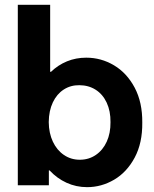

<svg xmlns="http://www.w3.org/2000/svg" viewBox="-20 -772 641 800"><path d="M54.2 -752H189V-472.7H192.4Q221.7 -501 259 -516.4Q296.4 -531.7 339.4 -531.7Q401.4 -531.7 455.1 -499.8Q508.8 -467.8 541.3 -406.5Q573.7 -345.2 572.8 -260.7Q573.7 -176.3 541.3 -115.5Q508.8 -54.7 455.8 -23.4Q402.8 7.8 342.8 7.8Q297.4 7.8 257.3 -10.5Q217.3 -28.8 186.5 -62H183.6V0H54.2ZM440.4 -263.2Q440.9 -309.1 424.6 -344.2Q408.2 -379.4 378.4 -398.2Q348.6 -417 310.5 -417Q274.4 -417.5 245.6 -398.9Q216.8 -380.4 200.2 -345.5Q183.6 -310.5 183.1 -263.2Q183.6 -217.3 200.2 -181.9Q216.8 -146.5 246.1 -126.5Q275.4 -106.4 312.5 -106.4Q350.1 -106.4 379.4 -126.5Q408.7 -146.5 424.8 -181.9Q440.9 -217.3 440.4 -263.2Z"/></svg>

Font: Reddit Sans
Style: Bold
Weight: 700
Designer: Stephen Hutchings
Foundry: Reddit
Version: Version 1.013